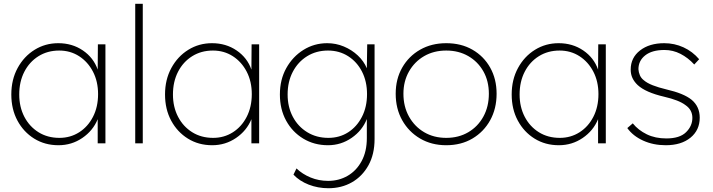

<svg xmlns="http://www.w3.org/2000/svg" viewBox="-20 -760 3781 1018"><path d="M290 10Q218 10 161.5 -25Q105 -60 72.5 -120.5Q40 -181 40 -259Q40 -338 73.5 -399.5Q107 -461 163.5 -496Q220 -531 289 -531Q363 -531 419.5 -492.5Q476 -454 498 -391L499 -525H539V0H498V-128Q473 -67 416.5 -28.5Q360 10 290 10ZM295 -29Q353 -29 399.5 -58.5Q446 -88 473 -140.5Q500 -193 500 -261Q500 -328 473 -380Q446 -432 399.5 -462Q353 -492 294 -492Q232 -492 184 -462Q136 -432 109 -379.5Q82 -327 82 -259Q82 -193 109 -141Q136 -89 184 -59Q232 -29 295 -29Z M697 0V-740H737V0Z M1105 10Q1033 10 976.5 -25Q920 -60 887.5 -120.5Q855 -181 855 -259Q855 -338 888.5 -399.5Q922 -461 978.5 -496Q1035 -531 1104 -531Q1178 -531 1234.5 -492.5Q1291 -454 1313 -391L1314 -525H1354V0H1313V-128Q1288 -67 1231.5 -28.5Q1175 10 1105 10ZM1110 -29Q1168 -29 1214.5 -58.5Q1261 -88 1288 -140.5Q1315 -193 1315 -261Q1315 -328 1288 -380Q1261 -432 1214.5 -462Q1168 -492 1109 -492Q1047 -492 999 -462Q951 -432 924 -379.5Q897 -327 897 -259Q897 -193 924 -141Q951 -89 999 -59Q1047 -29 1110 -29Z M1721 238Q1666 238 1617 219Q1568 200 1536 166L1552 133Q1583 163 1626.5 181Q1670 199 1720 199Q1777 199 1823.5 172Q1870 145 1897.5 94Q1925 43 1925 -28V-129Q1901 -68 1844.5 -29Q1788 10 1719 10Q1646 10 1588 -25Q1530 -60 1497 -120.5Q1464 -181 1464 -259Q1464 -338 1498 -399Q1532 -460 1589 -495.5Q1646 -531 1715 -531Q1761 -531 1803 -513.5Q1845 -496 1877 -466Q1909 -436 1925 -398L1927 -525H1966V-23Q1966 58 1933.5 116.5Q1901 175 1846 206.5Q1791 238 1721 238ZM1721 -29Q1780 -29 1826 -58.5Q1872 -88 1899 -140.5Q1926 -193 1926 -261Q1926 -328 1899.5 -380Q1873 -432 1826 -462Q1779 -492 1719 -492Q1657 -492 1608.5 -462Q1560 -432 1532.5 -379.5Q1505 -327 1505 -259Q1505 -193 1532.5 -141Q1560 -89 1609 -59Q1658 -29 1721 -29Z M2346 10Q2268 10 2207.5 -25.5Q2147 -61 2112.5 -122.5Q2078 -184 2078 -263Q2078 -341 2112.5 -401.5Q2147 -462 2207.5 -496.5Q2268 -531 2346 -531Q2425 -531 2485 -496.5Q2545 -462 2579 -401.5Q2613 -341 2613 -263Q2613 -184 2579 -122.5Q2545 -61 2485 -25.5Q2425 10 2346 10ZM2346 -29Q2412 -29 2463 -59Q2514 -89 2543 -142Q2572 -195 2572 -263Q2572 -330 2543 -381.5Q2514 -433 2463 -462.5Q2412 -492 2346 -492Q2280 -492 2229 -462.5Q2178 -433 2148.5 -381Q2119 -329 2119 -263Q2119 -195 2148.5 -142Q2178 -89 2229 -59Q2280 -29 2346 -29Z M2943 10Q2871 10 2814.5 -25Q2758 -60 2725.5 -120.5Q2693 -181 2693 -259Q2693 -338 2726.5 -399.5Q2760 -461 2816.5 -496Q2873 -531 2942 -531Q3016 -531 3072.5 -492.5Q3129 -454 3151 -391L3152 -525H3192V0H3151V-128Q3126 -67 3069.5 -28.5Q3013 10 2943 10ZM2948 -29Q3006 -29 3052.5 -58.5Q3099 -88 3126 -140.5Q3153 -193 3153 -261Q3153 -328 3126 -380Q3099 -432 3052.5 -462Q3006 -492 2947 -492Q2885 -492 2837 -462Q2789 -432 2762 -379.5Q2735 -327 2735 -259Q2735 -193 2762 -141Q2789 -89 2837 -59Q2885 -29 2948 -29Z M3510 10Q3444 10 3390 -14.5Q3336 -39 3306 -81L3335 -106Q3364 -70 3409 -48Q3454 -26 3513 -26Q3584 -26 3617.5 -59Q3651 -92 3651 -135Q3651 -178 3614 -203Q3580 -229 3502 -247Q3403 -270 3361 -309Q3343 -326 3333.5 -346Q3324 -366 3324 -391Q3324 -454 3373.5 -492.5Q3423 -531 3502 -531Q3556 -531 3604 -509Q3652 -487 3687 -446L3661 -418Q3628 -454 3588 -474.5Q3548 -495 3503 -495Q3437 -495 3401 -466.5Q3365 -438 3365 -393Q3366 -377 3372.5 -361.5Q3379 -346 3393 -335Q3410 -320 3440.5 -308Q3471 -296 3513 -286Q3605 -265 3647 -231Q3690 -195 3690 -136Q3690 -70 3641 -30Q3592 10 3510 10Z"/></svg>

Font: Readex Pro Light
Style: Regular
Weight: 300
Designer: Bonnie Shaver-Troup, Thomas Jockin
Foundry: Lexend
Version: Version 1.200; ttfautohint (v1.8.3)